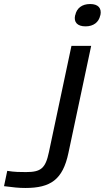

<svg xmlns="http://www.w3.org/2000/svg" viewBox="-204 -728 520 954"><path d="M170 -653 169 -651C162 -618 180 -597 221 -597C261 -597 287 -618 294 -651L295 -653C302 -687 284 -708 244 -708C203 -708 177 -687 170 -653ZM-184 197C-137 203 -112 206 -78 206C47 206 108 165 136 32L249 -500H151L39 28C22 109 -1 127 -75 127C-103 127 -131 127 -168 121Z"/></svg>

Font: LT Wave
Style: Italic
Weight: 400
Designer: Daniel Lyons
Version: Version 2.5 (Glyphs App)